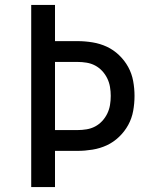

<svg xmlns="http://www.w3.org/2000/svg" viewBox="-20 -755 640 775"><path d="M106 0V-735H202V-589H293Q323 -589 353.5 -584Q384 -579 411 -566.5Q438 -554 460.5 -532.5Q483 -511 497.5 -484.5Q512 -458 517.5 -428Q523 -398 523 -368Q523 -337 517.5 -307Q512 -277 497.5 -250.5Q483 -224 460.5 -202.5Q438 -181 411 -168.5Q384 -156 353.5 -151Q323 -146 293 -146H202V0ZM202 -230H293Q311 -230 329.5 -233Q348 -236 364 -244.5Q380 -253 392.5 -266.5Q405 -280 413 -296.5Q421 -313 424 -331Q427 -349 427 -368Q427 -386 424 -404Q421 -422 413 -438.5Q405 -455 392.5 -468.5Q380 -482 364 -490.5Q348 -499 329.5 -502Q311 -505 293 -505H202Z"/></svg>

Font: Iosevka Medium Extended
Style: Regular
Weight: 500
Width: 7
Monospace: yes
Designer: Belleve Invis
Foundry: Belleve Invis
Version: Version 32.5.0; ttfautohint (v1.8.4)